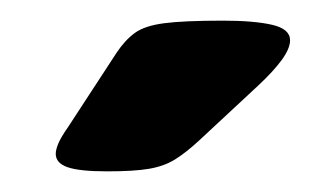

<svg xmlns="http://www.w3.org/2000/svg" viewBox="-20 -738 301 186"><path d="M84 -572Q57 -572 45.5 -576Q34 -580 34 -589Q34 -593 36.5 -599Q39 -605 46 -615L93 -687Q101 -699 110.5 -706Q120 -713 139 -715.5Q158 -718 196 -718Q226 -718 243.5 -714Q261 -710 261 -699Q261 -691 253 -680Q245 -669 230 -655L173 -602Q160 -590 149.5 -583.5Q139 -577 124.5 -574.5Q110 -572 84 -572Z"/></svg>

Font: Asap Black
Style: Italic
Weight: 900
Italic angle: -6°
Designer: Pablo Cosgaya
Foundry: Omnibus-Type
Version: Version 3.001